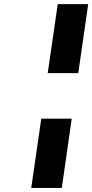

<svg xmlns="http://www.w3.org/2000/svg" viewBox="-20 -819 454 945"><path d="M133.8 106 183.1 -234.9H333L284.2 106ZM214.8 -459 264.2 -798.8H414.1L365.2 -459Z"/></svg>

Font: Trueno ExtraBold
Style: Italic
Weight: 800
Designer: Julieta Ulanovsky
Foundry: Julieta Ulanovsky
Version: Version 3.001b | FøM Fix